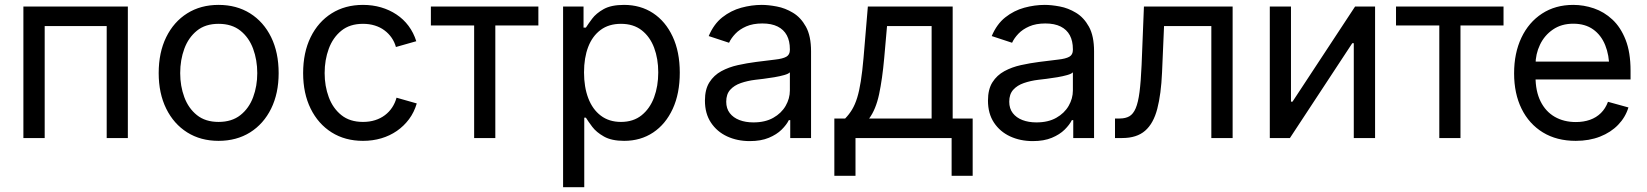

<svg xmlns="http://www.w3.org/2000/svg" viewBox="-20 -573 6837 797"><path d="M510.7 -545.9V0H422.9V-464.8H165.5V0H77.1V-545.9Z M887.2 11.7Q813 11.7 757.1 -23.4Q701.2 -58.6 669.9 -122.1Q638.7 -185.5 638.7 -269.5Q638.7 -355 669.9 -418.7Q701.2 -482.4 757.1 -517.6Q813 -552.7 887.2 -552.7Q961.9 -552.7 1018.1 -517.6Q1074.2 -482.4 1105.5 -418.7Q1136.7 -355 1136.7 -269.5Q1136.7 -185.5 1105.5 -122.1Q1074.2 -58.6 1018.1 -23.4Q961.9 11.7 887.2 11.7ZM887.2 -66.9Q942.4 -66.9 978 -95.2Q1013.7 -123.5 1030.8 -169.7Q1047.9 -215.8 1047.9 -269.5Q1047.9 -323.7 1030.8 -370.4Q1013.7 -417 978 -445.6Q942.4 -474.1 887.2 -474.1Q832.5 -474.1 797.4 -445.6Q762.2 -417 745.1 -370.6Q728 -324.2 728 -269.5Q728 -215.8 745.1 -169.7Q762.2 -123.5 797.4 -95.2Q832.5 -66.9 887.2 -66.9Z M1486.8 11.7Q1412.6 11.7 1356.7 -23.4Q1300.8 -58.6 1269.5 -122.1Q1238.3 -185.5 1238.3 -269.5Q1238.3 -355 1269.5 -418.7Q1300.8 -482.4 1356.7 -517.6Q1412.6 -552.7 1486.8 -552.7Q1526.4 -552.7 1561.5 -542.5Q1596.7 -532.2 1625.7 -512.9Q1654.8 -493.7 1675.8 -465.6Q1696.8 -437.5 1708 -401.9L1623.5 -377.9Q1617.7 -398.9 1605.5 -416.5Q1593.3 -434.1 1575.9 -447Q1558.6 -460 1536.1 -467Q1513.7 -474.1 1486.8 -474.1Q1432.1 -474.1 1397 -445.6Q1361.8 -417 1344.7 -370.6Q1327.6 -324.2 1327.6 -269.5Q1327.6 -215.8 1344.7 -169.7Q1361.8 -123.5 1397 -95.2Q1432.1 -66.9 1486.8 -66.9Q1514.2 -66.9 1537.1 -74.2Q1560.1 -81.5 1577.9 -95Q1595.7 -108.4 1607.9 -127Q1620.1 -145.5 1626 -167.5L1710 -143.6Q1699.2 -106.9 1678 -78.4Q1656.7 -49.8 1627.4 -29.5Q1598.1 -9.3 1562.5 1.2Q1526.9 11.7 1486.8 11.7Z M1948.2 0V-467.3H1768.6V-545.9H2214.8V-467.3H2036.1V0Z M2317.4 204.1V-545.9H2402.3V-458.5H2412.1Q2421.4 -473.1 2438 -495.4Q2454.6 -517.6 2485.8 -535.2Q2517.1 -552.7 2570.3 -552.7Q2638.7 -552.7 2690.7 -518.6Q2742.7 -484.4 2772.2 -421.1Q2801.8 -357.9 2801.8 -271.5Q2801.8 -184.6 2772.5 -121.1Q2743.2 -57.6 2691.2 -22.9Q2639.2 11.7 2570.8 11.7Q2519 11.7 2487.3 -6.1Q2455.6 -23.9 2438.5 -46.6Q2421.4 -69.3 2412.1 -84.5H2405.3V204.1ZM2557.6 -66.9Q2608.9 -66.9 2643.3 -94.5Q2677.7 -122.1 2695.1 -168.7Q2712.4 -215.3 2712.4 -272.5Q2712.4 -329.1 2695.3 -374.8Q2678.2 -420.4 2643.8 -447.3Q2609.4 -474.1 2557.6 -474.1Q2507.3 -474.1 2473.1 -448.7Q2439 -423.3 2421.6 -378.2Q2404.3 -333 2404.3 -272.5Q2404.3 -211.9 2421.9 -165.5Q2439.5 -119.1 2473.9 -93Q2508.3 -66.9 2557.6 -66.9Z M3092.3 12.7Q3040.5 12.7 2998.3 -6.8Q2956.1 -26.4 2931.2 -64Q2906.2 -101.6 2906.2 -155.3Q2906.2 -202.1 2924.8 -231.4Q2943.4 -260.7 2974.4 -277.6Q3005.4 -294.4 3043 -302.7Q3080.6 -311 3118.7 -315.9Q3167.5 -322.3 3198.2 -325.7Q3229 -329.1 3243.9 -337.4Q3258.8 -345.7 3258.8 -365.7V-368.7Q3258.8 -402.8 3246.1 -426.5Q3233.4 -450.2 3208 -462.9Q3182.6 -475.6 3144.5 -475.6Q3105.5 -475.6 3077.6 -463.4Q3049.8 -451.2 3032.5 -432.9Q3015.1 -414.6 3006.3 -395.5L2921.9 -423.3Q2942.9 -473.1 2978.5 -501.2Q3014.2 -529.3 3057.1 -541Q3100.1 -552.7 3142.1 -552.7Q3169.4 -552.7 3204.3 -546.1Q3239.3 -539.6 3271.7 -520Q3304.2 -500.5 3325.4 -462.2Q3346.7 -423.8 3346.7 -359.9V0H3260.3V-74.2H3254.4Q3245.1 -55.2 3224.6 -34.9Q3204.1 -14.6 3171.4 -1Q3138.7 12.7 3092.3 12.7ZM3107.4 -64.9Q3156.2 -64.9 3189.9 -84Q3223.6 -103 3241.2 -133.5Q3258.8 -164.1 3258.8 -197.3V-272.9Q3253.4 -266.6 3235.4 -261.5Q3217.3 -256.3 3194.1 -252.4Q3170.9 -248.5 3149.2 -245.8Q3127.4 -243.2 3114.7 -241.7Q3083 -237.8 3055.4 -228.3Q3027.8 -218.8 3011.2 -200.4Q2994.6 -182.1 2994.6 -150.9Q2994.6 -122.6 3009.3 -103.5Q3023.9 -84.5 3049.3 -74.7Q3074.7 -64.9 3107.4 -64.9Z M3443.4 156.7V-81.1H3488.3Q3504.9 -98.1 3517.1 -118.4Q3529.3 -138.7 3538.1 -167Q3546.9 -195.3 3553.2 -235.6Q3559.6 -275.9 3564.5 -332L3582.5 -545.9H3934.6V-81.1H4017.6V156.7H3930.2V0H3531.2V156.7ZM3587.9 -81.1H3847.2V-464.8H3662.1L3650.4 -332Q3642.6 -245.1 3629.2 -181.9Q3615.7 -118.7 3587.9 -81.1Z M4267.1 12.7Q4215.3 12.7 4173.1 -6.8Q4130.9 -26.4 4106 -64Q4081.1 -101.6 4081.1 -155.3Q4081.1 -202.1 4099.6 -231.4Q4118.2 -260.7 4149.2 -277.6Q4180.2 -294.4 4217.8 -302.7Q4255.4 -311 4293.5 -315.9Q4342.3 -322.3 4373 -325.7Q4403.8 -329.1 4418.7 -337.4Q4433.6 -345.7 4433.6 -365.7V-368.7Q4433.6 -402.8 4420.9 -426.5Q4408.2 -450.2 4382.8 -462.9Q4357.4 -475.6 4319.3 -475.6Q4280.3 -475.6 4252.4 -463.4Q4224.6 -451.2 4207.3 -432.9Q4189.9 -414.6 4181.2 -395.5L4096.7 -423.3Q4117.7 -473.1 4153.3 -501.2Q4189 -529.3 4231.9 -541Q4274.9 -552.7 4316.9 -552.7Q4344.2 -552.7 4379.2 -546.1Q4414.1 -539.6 4446.5 -520Q4479 -500.5 4500.2 -462.2Q4521.5 -423.8 4521.5 -359.9V0H4435.1V-74.2H4429.2Q4419.9 -55.2 4399.4 -34.9Q4378.9 -14.6 4346.2 -1Q4313.5 12.7 4267.1 12.7ZM4282.2 -64.9Q4331.1 -64.9 4364.7 -84Q4398.4 -103 4416 -133.5Q4433.6 -164.1 4433.6 -197.3V-272.9Q4428.2 -266.6 4410.2 -261.5Q4392.1 -256.3 4368.9 -252.4Q4345.7 -248.5 4324 -245.8Q4302.2 -243.2 4289.6 -241.7Q4257.8 -237.8 4230.2 -228.3Q4202.6 -218.8 4186 -200.4Q4169.4 -182.1 4169.4 -150.9Q4169.4 -122.6 4184.1 -103.5Q4198.7 -84.5 4224.1 -74.7Q4249.5 -64.9 4282.2 -64.9Z M4608.4 0V-81.1H4627.9Q4651.9 -81.1 4668 -90.3Q4684.1 -99.6 4694.3 -123.5Q4704.6 -147.5 4710.2 -190.9Q4715.8 -234.4 4718.8 -302.7L4728.5 -545.9H5096.7V0H5008.3V-464.8H4812L4803.7 -272.5Q4799.8 -182.1 4783.9 -121.3Q4768.1 -60.5 4733.4 -30.3Q4698.7 0 4638.2 0Z M5688 0H5599.6V-393.6H5593.3L5334.5 0H5251V-545.9H5338.9V-150.9H5345.2L5605 -545.9H5688Z M5954.6 0V-467.3H5774.9V-545.9H6221.2V-467.3H6042.5V0Z M6521 11.7Q6441.9 11.7 6384.5 -23.4Q6327.1 -58.6 6296.1 -121.6Q6265.1 -184.6 6265.1 -268.6Q6265.1 -352.5 6295.4 -416.5Q6325.7 -480.5 6381.1 -516.6Q6436.5 -552.7 6510.7 -552.7Q6554.2 -552.7 6596.4 -538.3Q6638.7 -523.9 6673.1 -491.9Q6707.5 -460 6728 -407.7Q6748.5 -355.5 6748.5 -279.8V-243.2H6324.7V-317.4H6701.2L6660.2 -290Q6660.2 -343.8 6643.3 -385.5Q6626.5 -427.2 6593.3 -450.9Q6560.1 -474.6 6510.7 -474.6Q6461.4 -474.6 6426.3 -450.4Q6391.1 -426.3 6372.6 -387.5Q6354 -348.6 6354 -304.2V-254.9Q6354 -194.3 6375 -152.1Q6396 -109.9 6433.8 -88.1Q6471.7 -66.4 6521.5 -66.4Q6553.7 -66.4 6580.1 -75.7Q6606.4 -85 6625.5 -103.8Q6644.5 -122.6 6654.8 -150.4L6739.7 -127Q6727.1 -85.9 6696.8 -54.7Q6666.5 -23.4 6621.8 -5.9Q6577.1 11.7 6521 11.7Z"/></svg>

Font: Adwaita Sans
Style: Regular
Weight: 400
Designer: Rasmus Andersson
Foundry: rsms
Version: Version 4.001;git-9221beed3